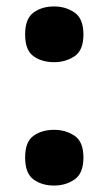

<svg xmlns="http://www.w3.org/2000/svg" viewBox="-20 -567 338 596"><path d="M148 -374Q110 -374 84 -392.5Q58 -411 58 -460Q58 -509 84 -528Q110 -547 148 -547Q184 -547 211.5 -528Q239 -509 239 -460Q239 -411 211.5 -392.5Q184 -374 148 -374ZM148 9Q110 9 84 -10Q58 -29 58 -78Q58 -127 84 -145.5Q110 -164 148 -164Q184 -164 211.5 -145.5Q239 -127 239 -78Q239 -29 211.5 -10Q184 9 148 9Z"/></svg>

Font: Noto Serif Armenian SemiCondensed Black
Style: Regular
Weight: 900
Width: 4
Designer: Monotype Design Team
Foundry: Monotype Imaging Inc.
Version: Version 2.008; ttfautohint (v1.8.4.7-5d5b)